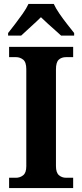

<svg xmlns="http://www.w3.org/2000/svg" viewBox="-20 -951 415 971"><path d="M26 0V-52H61Q81 -52 97 -64.5Q113 -77 113 -110V-601Q113 -637 97 -649.5Q81 -662 61 -662H26V-714H350V-662H314Q291 -662 277 -649Q263 -636 263 -600V-111Q263 -78 278 -65Q293 -52 314 -52H350V0ZM21 -784Q36 -803 56 -829Q76 -855 95 -882Q114 -909 124 -931H252Q262 -909 280.5 -882Q299 -855 319.5 -829Q340 -803 355 -784V-771H289Q277 -782 258.5 -798.5Q240 -815 220.5 -832.5Q201 -850 187 -864Q166 -843 136 -816Q106 -789 87 -771H21Z"/></svg>

Font: Noto Serif Lao SemiCondensed
Style: Bold
Weight: 700
Width: 4
Designer: Monotype Design Team
Foundry: Monotype Imaging Inc.
Version: Version 2.003; ttfautohint (v1.8.4.7-5d5b)